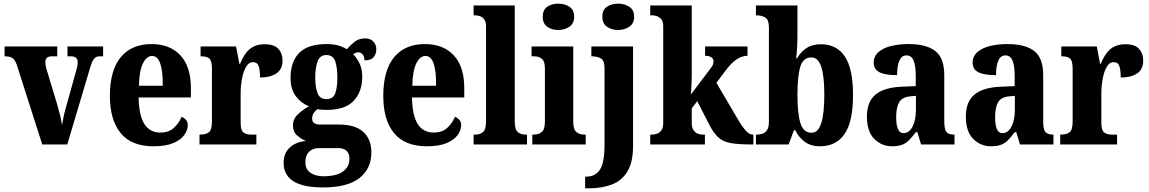

<svg xmlns="http://www.w3.org/2000/svg" viewBox="-20 -790 6285 1050"><path d="M72 -435Q62 -463 48.5 -472.5Q35 -482 5 -482V-536H293V-482H264Q228 -482 228 -451Q228 -439 230.5 -427.5Q233 -416 236 -406L293 -218Q302 -187 309 -158Q316 -129 319 -105Q323 -125 327.5 -149.5Q332 -174 339 -197L394 -394Q399 -411 402 -424Q405 -437 405 -452Q405 -465 396 -473.5Q387 -482 368 -482H349V-536H544V-482H523Q505 -482 493.5 -467.5Q482 -453 470 -410L348 0H211Z M819 10Q699 10 640 -62Q581 -134 581 -265Q581 -406 640.5 -477.5Q700 -549 809 -549Q909 -549 966.5 -487.5Q1024 -426 1024 -308V-257H738Q740 -157 770 -111Q800 -65 857 -65Q902 -65 930 -90Q958 -115 973 -151Q987 -146 997 -134.5Q1007 -123 1007 -106Q1007 -79 988 -52Q969 -25 927.5 -7.5Q886 10 819 10ZM870 -321Q871 -397 857 -440.5Q843 -484 812 -484Q781 -484 761 -442Q741 -400 740 -321Z M1071 0V-54H1075Q1105 -54 1122 -66.5Q1139 -79 1139 -126V-414Q1139 -458 1124.5 -470Q1110 -482 1081 -482H1077V-536H1271L1289 -441H1293Q1314 -495 1345.5 -521.5Q1377 -548 1429 -548Q1479 -548 1502 -523Q1525 -498 1525 -458Q1525 -411 1491.5 -388.5Q1458 -366 1402 -366Q1402 -407 1394.5 -428.5Q1387 -450 1363 -450Q1340 -450 1325 -423.5Q1310 -397 1303 -357.5Q1296 -318 1296 -279V-121Q1296 -77 1311.5 -65.5Q1327 -54 1352 -54H1382V0Z M1746 235Q1531 235 1531 100Q1531 48 1564.5 17Q1598 -14 1653 -19Q1627 -30 1604.5 -49.5Q1582 -69 1582 -105Q1582 -138 1606.5 -162.5Q1631 -187 1670 -209Q1627 -225 1598 -263.5Q1569 -302 1569 -364Q1569 -453 1616.5 -501Q1664 -549 1767 -549Q1801 -549 1827 -542Q1853 -535 1877 -521Q1898 -545 1920.5 -562.5Q1943 -580 1977 -580Q2006 -580 2022 -562.5Q2038 -545 2038 -521Q2038 -496 2024 -478Q2010 -460 1973 -460Q1973 -483 1962 -493.5Q1951 -504 1941 -504Q1932 -504 1924.5 -500.5Q1917 -497 1911 -494Q1932 -473 1946.5 -442.5Q1961 -412 1961 -369Q1961 -289 1914.5 -239Q1868 -189 1767 -189Q1757 -189 1740.5 -190Q1724 -191 1716 -193Q1706 -187 1696.5 -173Q1687 -159 1687 -142Q1687 -124 1699 -116.5Q1711 -109 1728 -109H1832Q1923 -109 1967 -68.5Q2011 -28 2011 43Q2011 132 1946 183.5Q1881 235 1746 235ZM1765 -248Q1802 -248 1813.5 -280Q1825 -312 1825 -365Q1825 -419 1813.5 -454Q1802 -489 1765 -489Q1729 -489 1716.5 -453.5Q1704 -418 1704 -364Q1704 -313 1716.5 -280.5Q1729 -248 1765 -248ZM1749 174Q1818 174 1854.5 148.5Q1891 123 1891 79Q1891 20 1828 20H1720Q1705 20 1689 27Q1673 34 1661.5 51Q1650 68 1650 98Q1650 136 1678 155Q1706 174 1749 174Z M2314 10Q2194 10 2135 -62Q2076 -134 2076 -265Q2076 -406 2135.5 -477.5Q2195 -549 2304 -549Q2404 -549 2461.5 -487.5Q2519 -426 2519 -308V-257H2233Q2235 -157 2265 -111Q2295 -65 2352 -65Q2397 -65 2425 -90Q2453 -115 2468 -151Q2482 -146 2492 -134.5Q2502 -123 2502 -106Q2502 -79 2483 -52Q2464 -25 2422.5 -7.5Q2381 10 2314 10ZM2365 -321Q2366 -397 2352 -440.5Q2338 -484 2307 -484Q2276 -484 2256 -442Q2236 -400 2235 -321Z M2570 0V-54H2581Q2605 -54 2621.5 -68Q2638 -82 2638 -125V-646Q2638 -672 2627.5 -685Q2617 -698 2603.5 -702Q2590 -706 2581 -706H2570V-760H2795V-125Q2795 -82 2811.5 -68Q2828 -54 2853 -54H2862V0Z M3033 -626Q2997 -626 2972.5 -644Q2948 -662 2948 -698Q2948 -736 2972.5 -753Q2997 -770 3033 -770Q3068 -770 3094 -753Q3120 -736 3120 -698Q3120 -662 3094 -644Q3068 -626 3033 -626ZM2891 0V-54H2901Q2926 -54 2943 -68.5Q2960 -83 2960 -126V-415Q2960 -455 2943 -468.5Q2926 -482 2902 -482H2887V-536H3115V-125Q3115 -82 3132 -68Q3149 -54 3174 -54H3183V0Z M3361 -626Q3324 -626 3299 -644Q3274 -662 3274 -698Q3274 -736 3299 -753Q3324 -770 3361 -770Q3395 -770 3421.5 -753Q3448 -736 3448 -698Q3448 -662 3421.5 -644Q3395 -626 3361 -626ZM3180 240V176H3186Q3235 176 3260.5 138.5Q3286 101 3286 -1V-416Q3286 -459 3266 -470.5Q3246 -482 3218 -482H3214V-536H3442V8Q3442 97 3411 148Q3380 199 3325 219.5Q3270 240 3199 240Z M3536 0V-54H3549Q3558 -54 3572 -58.5Q3586 -63 3596.5 -76.5Q3607 -90 3607 -118V-646Q3607 -672 3596 -685Q3585 -698 3571.5 -702Q3558 -706 3549 -706H3536V-760H3763V-377Q3763 -360 3762 -337.5Q3761 -315 3760 -296.5Q3759 -278 3758 -273L3866 -416Q3878 -431 3880 -440.5Q3882 -450 3882 -456Q3882 -469 3869.5 -477Q3857 -485 3836 -485V-536H4068V-485Q4038 -485 4008 -465Q3978 -445 3945 -400L3898 -337L4015 -138Q4039 -97 4058.5 -75.5Q4078 -54 4096 -54H4100V0H4088Q4018 0 3976.5 -7.5Q3935 -15 3909.5 -37.5Q3884 -60 3861 -104L3793 -237L3763 -197V-119Q3763 -91 3773.5 -77Q3784 -63 3797.5 -58.5Q3811 -54 3820 -54H3835V0Z M4465 10Q4414 10 4381 -14.5Q4348 -39 4329 -78H4322L4293 0H4114V-54H4120Q4135 -54 4150 -59Q4165 -64 4175 -79Q4185 -94 4185 -124V-639Q4185 -682 4165.5 -694Q4146 -706 4118 -706H4114V-760H4341V-591Q4341 -564 4339 -529Q4337 -494 4334 -471H4339Q4357 -504 4389 -526Q4421 -548 4470 -548Q4555 -548 4600 -481.5Q4645 -415 4645 -270Q4645 -124 4598.5 -57Q4552 10 4465 10ZM4418 -64Q4455 -64 4471.5 -117.5Q4488 -171 4488 -272Q4488 -375 4471 -425.5Q4454 -476 4417 -476Q4372 -476 4356.5 -424.5Q4341 -373 4341 -271Q4341 -171 4357 -117.5Q4373 -64 4418 -64Z M4859 10Q4802 10 4761.5 -30Q4721 -70 4721 -153Q4721 -235 4769.5 -274Q4818 -313 4916 -316L4988 -319V-374Q4988 -429 4976.5 -458Q4965 -487 4937 -487Q4911 -487 4898.5 -458.5Q4886 -430 4886 -379Q4821 -379 4789.5 -395Q4758 -411 4758 -447Q4758 -482 4784 -505Q4810 -528 4853.5 -538.5Q4897 -549 4949 -549Q5046 -549 5095 -511Q5144 -473 5144 -379V-125Q5144 -84 5155.5 -69Q5167 -54 5197 -54H5200V0H5017L4997 -67H4988Q4968 -40 4951 -23Q4934 -6 4912.5 2Q4891 10 4859 10ZM4921 -62Q4952 -62 4970.5 -97.5Q4989 -133 4989 -191V-266L4957 -263Q4914 -259 4897.5 -231Q4881 -203 4881 -149Q4881 -107 4890.5 -84.5Q4900 -62 4921 -62Z M5400 10Q5343 10 5302.5 -30Q5262 -70 5262 -153Q5262 -235 5310.5 -274Q5359 -313 5457 -316L5529 -319V-374Q5529 -429 5517.5 -458Q5506 -487 5478 -487Q5452 -487 5439.5 -458.5Q5427 -430 5427 -379Q5362 -379 5330.5 -395Q5299 -411 5299 -447Q5299 -482 5325 -505Q5351 -528 5394.5 -538.5Q5438 -549 5490 -549Q5587 -549 5636 -511Q5685 -473 5685 -379V-125Q5685 -84 5696.5 -69Q5708 -54 5738 -54H5741V0H5558L5538 -67H5529Q5509 -40 5492 -23Q5475 -6 5453.5 2Q5432 10 5400 10ZM5462 -62Q5493 -62 5511.5 -97.5Q5530 -133 5530 -191V-266L5498 -263Q5455 -259 5438.5 -231Q5422 -203 5422 -149Q5422 -107 5431.5 -84.5Q5441 -62 5462 -62Z M5778 0V-54H5782Q5812 -54 5829 -66.5Q5846 -79 5846 -126V-414Q5846 -458 5831.5 -470Q5817 -482 5788 -482H5784V-536H5978L5996 -441H6000Q6021 -495 6052.5 -521.5Q6084 -548 6136 -548Q6186 -548 6209 -523Q6232 -498 6232 -458Q6232 -411 6198.5 -388.5Q6165 -366 6109 -366Q6109 -407 6101.5 -428.5Q6094 -450 6070 -450Q6047 -450 6032 -423.5Q6017 -397 6010 -357.5Q6003 -318 6003 -279V-121Q6003 -77 6018.5 -65.5Q6034 -54 6059 -54H6089V0Z"/></svg>

Font: Noto Serif Tamil Condensed ExtraBold
Style: Regular
Weight: 800
Width: 3
Designer: Indian Type Foundry, Tom Grace, and the Monotype Design Team
Foundry: Monotype Imaging Inc.
Version: Version 2.004; ttfautohint (v1.8.4.7-5d5b)